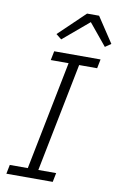

<svg xmlns="http://www.w3.org/2000/svg" viewBox="-101 -985 650 1040"><g transform="rotate(10 224.5 -465.0)"><path d="M266 0H11L21 -50H120L239 -648H141L151 -698H406L396 -648H297L178 -50H276ZM291 -930H357L449 -791L417 -769L319 -888L177 -768L147 -792Z"/></g></svg>

Font: IBM Plex Sans Light
Style: Italic
Weight: 300
Italic angle: -11.31°
Designer: Mike Abbink, Paul van der Laan, Pieter van Rosmalen
Foundry: Bold Monday
Version: Version 3.201